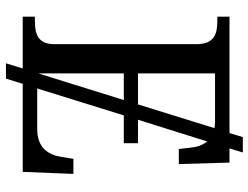

<svg xmlns="http://www.w3.org/2000/svg" viewBox="-118 -682 858 663"><g transform="rotate(90 311.5 -351.0)"><path d="M581 -175H529L522 -132C515 -88 490 -50 427 -50H286L379 -349H475V-398H394L469 -637C481 -622 488 -603 490 -582L495 -539H547L542 -714H493L507 -760H454L440 -714H38V-672H51C96 -672 133 -663 133 -600V-109C133 -50 95 -42 51 -42H38V0H217L199 58H252L270 0H574ZM234 -664H402C410 -664 417 -663 423 -662L341 -398H234ZM234 -349H326L234 -54Z"/></g></svg>

Font: Noto Serif Thai
Style: Regular
Weight: 400
Designer: Monotype Design Team
Foundry: Monotype Imaging Inc.
Version: Version 1.901